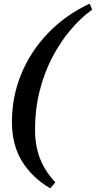

<svg xmlns="http://www.w3.org/2000/svg" viewBox="-20 -835 514 1030"><path d="M474 -783Q413 -739 358 -674Q303 -609 260 -526.5Q217 -444 192.5 -346.5Q168 -249 168 -140Q168 -52 195 16.5Q222 85 277 143Q271 150 267 155.5Q263 161 249 175Q152 118 98 30Q44 -58 44 -181Q44 -317 94.5 -439Q145 -561 238.5 -658Q332 -755 460 -815Q465 -807 468.5 -799Q472 -791 474 -783Z"/></svg>

Font: Poltawski Nowy
Style: Bold Italic
Weight: 700
Italic angle: -12°
Designer: Adam Pótawski, Mateusz Machalski, Borys Kosmynka, Ania Wieluska
Foundry: Capitalics.wtf
Version: Version 1.001;gftools[0.9.25]